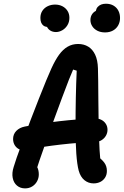

<svg xmlns="http://www.w3.org/2000/svg" viewBox="-20 -988 670 1040"><path d="M54.1 -83.8Q61.8 -112.7 103.3 -224.9Q144.8 -337.2 190.7 -453.6Q236.6 -570.1 258.6 -617.8Q279.2 -662.9 300.1 -691.6Q320.9 -720.2 346.2 -735Q371.5 -749.8 403.2 -749.8Q434.4 -749.8 458 -735.3Q481.7 -720.8 495.5 -691.6Q509.2 -662.4 510.5 -618.3Q512.2 -567.6 512.8 -442.8Q513.8 -323.1 516.2 -247.2Q518.5 -171.3 524.4 -109.5L499.9 -147.8Q528.9 -127.8 544 -108.3Q559 -88.8 559 -62.2Q559 -41.3 549.1 -25.9Q539.2 -10.5 523 -2.5Q506.7 5.4 487 5.4Q458.8 5.4 437.4 -12Q415.9 -29.4 406.2 -64.1Q389 -129.7 389.1 -298.8Q389.2 -467.8 395.5 -605.2L376.1 -611.2Q360.6 -578 316.2 -458.8Q271.8 -339.6 228.9 -219.1Q186 -98.7 172.9 -54.8L150.3 -102.4Q170.7 -102.4 180.5 -85Q190.2 -67.6 190.2 -43.1Q190.2 -23.6 180.8 -6.1Q171.4 11.4 154.5 21.9Q137.6 32.4 115.8 32.4Q89.8 32.4 71.9 17.2Q53.9 2 48.8 -24.5Q43.6 -51 54.1 -83.8ZM50.9 -234.7Q50.8 -260.9 68.2 -278.9Q85.8 -296.8 113.7 -302.4Q206.6 -320.6 303.3 -331.7Q400 -342.8 494.2 -346.5Q512.6 -347 528.2 -339.3Q543.8 -331.7 553 -317.5Q562.2 -303.3 562.3 -285.7Q562.5 -268.8 554.3 -254Q546.1 -239.2 531.6 -229.7Q517.2 -220.2 499.4 -219.7Q404.8 -215.9 307.9 -204.8Q211.1 -193.8 118.1 -175.6Q100.2 -172.3 85 -179.1Q69.8 -185.9 60.4 -200.6Q51.1 -215.3 50.9 -234.7ZM551.8 -933.1 500.2 -900.8Q493.8 -933.2 509.3 -950.5Q524.8 -967.8 553.8 -967.8Q577.9 -967.8 595.2 -957.5Q612.6 -947.1 621.4 -929.6Q630.2 -912.2 630.2 -890.5Q630.2 -868.5 620.2 -850.6Q610.2 -832.7 591.9 -822.5Q573.6 -812.4 548.8 -812.4Q525.2 -812.4 507.2 -821.6Q489.3 -830.8 479.6 -846.2Q469.8 -861.5 469.8 -879.7Q469.8 -898.8 480.2 -913.1Q490.7 -927.3 509.2 -933Q527.8 -938.6 551.8 -933.1ZM231.2 -888.5 257.6 -845.5Q230.2 -837 214.5 -849.9Q198.8 -862.8 198.8 -890.9Q198.8 -913.3 209.6 -929.6Q220.4 -945.9 238.7 -954.6Q256.9 -963.2 278.3 -963.2Q300.2 -963.2 317.8 -954.3Q335.4 -945.3 345.7 -929Q355.9 -912.8 355.9 -891.8Q355.9 -868.7 345 -851.1Q334.2 -833.6 317.2 -824Q300.2 -814.4 282.9 -814.4Q265.1 -814.4 251.4 -823.2Q237.8 -832.1 231.8 -849Q225.8 -866 231.2 -888.5Z"/></svg>

Font: Monaspace Radon Var
Style: Regular
Weight: 400
Designer: Riley Cran and the Lettermatic Team
Version: Version 1.000 (Monaspace Radon Var)